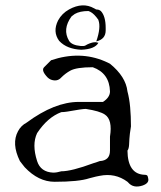

<svg xmlns="http://www.w3.org/2000/svg" viewBox="-20 -663 600 714"><path d="M346 -504Q333 -480 282 -478Q257 -479 236 -487Q215 -495 200 -511Q175 -545 196 -587Q210 -613 237 -628Q288 -656 330 -632Q332 -631 334 -630Q336 -629 337 -628Q346 -628 352 -624L355 -622Q373 -603 373 -559V-550Q373 -517 338 -509Q356 -561 346 -588V-589Q330 -612 316 -619Q313 -620 309 -622Q277 -622 258 -611Q254 -608 246 -602Q211 -554 237 -511Q247 -495 280 -492H291Q296 -492 305 -498Q324 -507 337 -506Q343 -504 346 -504ZM510 27Q476 38 457 16L454 13Q408 -21 350 -9Q342 -8 312 0Q273 13 183 13Q123 13 72 -41Q67 -47 62.5 -53Q58 -59 54 -64Q22 -129 47 -175Q58 -196 79 -207Q183 -284 273 -284H363Q389 -301 389 -323Q387 -391 325 -413Q264 -413 241 -400Q223 -390 208 -375Q193 -358 169 -367Q162 -370 157 -375Q132 -401 144 -413L170 -439Q277 -475 370 -435Q375 -433 380 -430.5Q385 -428 389 -426Q448 -378 454 -323Q461 -297 464 -264Q467 -231 467 -193Q465 -183 463 -166Q461 -149 460 -124Q459 -109 454 -103Q455 -15 518 -13Q527 -13 529 -8Q530 -4 530.5 -2.5Q531 -1 531 0Q536 18 510 27ZM118 -64Q131 -23 178 -21Q191 -21 208 -26Q246 -26 327 -56Q335 -58 341 -60.5Q347 -63 351 -64Q389 -66 389 -103V-155Q399 -218 370 -237Q351 -250 299 -258Q292 -258 275 -255.5Q258 -253 230 -248Q223 -247 218 -246.5Q213 -246 208 -246Q157 -227 118 -168Q98 -126 118 -64Z"/></svg>

Font: New Tegomin
Style: Regular
Weight: 400
Designer: Kyosuke Nagai
Version: Version 1.000